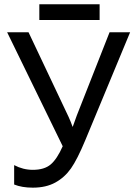

<svg xmlns="http://www.w3.org/2000/svg" viewBox="-20 -864 640 894"><path d="M585.9 -713.9 377 -210.9Q339.8 -121.6 310.5 -79.8Q281.2 -38.1 237.8 -14.2Q194.3 9.8 132.8 9.8Q82 9.8 45.9 -4.9V-95.2Q87.4 -73.2 132.8 -73.2Q186.5 -73.2 216.1 -98.4Q245.6 -123.5 272 -183.1L13.2 -713.9H112.8L299.8 -318.8Q305.7 -306.6 309.6 -295.9Q313.5 -283.7 317.9 -273.9H318.8L337.9 -327.1L490.2 -713.9ZM163.1 -844.2H443.8V-771H163.1Z"/></svg>

Font: WenQuanYi Micro Hei Mono
Style: Regular
Weight: 400
Foundry: Ascender Corporation
Version: Version 0.2.0-beta